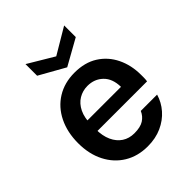

<svg xmlns="http://www.w3.org/2000/svg" viewBox="-212 -878 1015 1015"><g transform="rotate(-45 295.0 -370.5)"><path d="M301 12Q227 12 171 -22Q115 -56 83.5 -117.5Q52 -179 52 -260Q52 -342 83 -405Q114 -468 170.5 -503Q227 -538 302 -538Q379 -538 432.5 -504Q486 -470 514.5 -411.5Q543 -353 543 -280Q543 -270 543 -259Q543 -248 541 -234H138V-311H423Q422 -373 387.5 -406.5Q353 -440 301 -440Q265 -440 235 -422Q205 -404 187.5 -368Q170 -332 170 -277V-248Q170 -197 186.5 -161Q203 -125 232 -106Q261 -87 300 -87Q345 -87 370 -103Q395 -119 407 -147H529Q516 -102 484.5 -66Q453 -30 406.5 -9Q360 12 301 12ZM295 -585 151 -666V-753L295 -667L440 -753V-666Z"/></g></svg>

Font: DM Sans 9pt
Style: Semibold
Weight: 600
Designer: Colophon Foundry, Jonny Pinhorn
Foundry: Colophon Foundry
Version: Version 4.004;gftools[0.9.30]